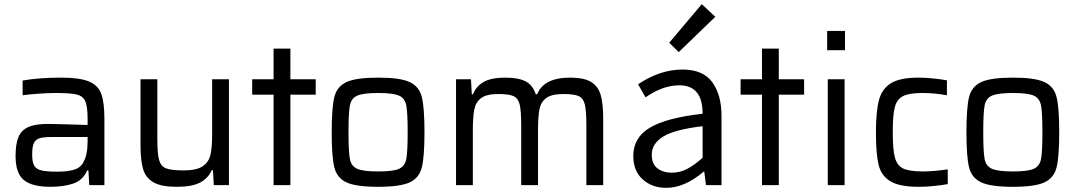

<svg xmlns="http://www.w3.org/2000/svg" viewBox="-20 -892 5188 925"><path d="M55 -140Q55 -199 69 -232Q83 -265 116.5 -280Q150 -295 211 -295Q240 -295 402 -290V-320Q402 -380 390.5 -405Q379 -430 348.5 -437Q318 -444 245 -444Q213 -444 164.5 -440.5Q116 -437 89 -433V-504Q168 -518 274 -518Q364 -518 408.5 -499.5Q453 -481 468 -439.5Q483 -398 483 -319V0H410L406 -71H400Q379 -23 332.5 -7.5Q286 8 223 8Q135 8 95 -24.5Q55 -57 55 -140ZM381 -109Q402 -145 402 -209V-232H232Q190 -232 170.5 -226Q151 -220 143 -202.5Q135 -185 135 -148Q135 -112 144 -95Q153 -78 177.5 -71.5Q202 -65 254 -65Q304 -65 335.5 -74Q367 -83 381 -109Z M1006 -72H1000Q983 -33 944 -12.5Q905 8 831 8Q758 8 720.5 -13Q683 -34 670 -75.5Q657 -117 657 -191V-510H738V-223Q738 -151 746.5 -121Q755 -91 780 -81Q805 -71 864 -71Q927 -71 956.5 -91Q986 -111 994 -146.5Q1002 -182 1002 -247V-510H1083V0H1010Z M1298 0V-436H1195V-510H1298V-658H1379V-510H1501V-436H1379V0Z M1578 -255Q1578 -372 1590.5 -423.5Q1603 -475 1649 -496.5Q1695 -518 1802 -518Q1908 -518 1954 -496.5Q2000 -475 2012.5 -423.5Q2025 -372 2025 -255Q2025 -138 2012.5 -86.5Q2000 -35 1954 -13.5Q1908 8 1802 8Q1695 8 1649 -13.5Q1603 -35 1590.5 -86.5Q1578 -138 1578 -255ZM1944 -255Q1944 -349 1937.5 -383.5Q1931 -418 1903 -431Q1875 -444 1802 -444Q1729 -444 1700.5 -431Q1672 -418 1665.5 -383.5Q1659 -349 1659 -255Q1659 -161 1665.5 -126.5Q1672 -92 1700.5 -79Q1729 -66 1802 -66Q1875 -66 1903 -79Q1931 -92 1937.5 -126.5Q1944 -161 1944 -255Z M2805 -287Q2805 -359 2797.5 -389Q2790 -419 2768 -429Q2746 -439 2694 -439Q2638 -439 2612 -420Q2586 -401 2579 -366Q2572 -331 2572 -263V0H2491V-287Q2491 -359 2483.5 -389Q2476 -419 2454 -429Q2432 -439 2380 -439Q2324 -439 2298 -419.5Q2272 -400 2265 -364.5Q2258 -329 2258 -263V0H2177V-510H2249L2253 -438H2259Q2274 -477 2310.5 -497.5Q2347 -518 2414 -518Q2480 -518 2514 -499Q2548 -480 2561 -438H2568Q2600 -518 2727 -518Q2794 -518 2828 -497Q2862 -476 2874 -434.5Q2886 -393 2886 -319V0H2805Z M3190 13Q3122 13 3076.5 -27.5Q3031 -68 3031 -141Q3031 -230 3112 -277.5Q3193 -325 3365 -344Q3365 -481 3253 -481Q3173 -481 3090 -423L3054 -486Q3160 -557 3268 -557Q3367 -557 3411.5 -496Q3456 -435 3456 -334V0H3381L3373 -65H3370Q3278 13 3190 13ZM3216 -60Q3256 -60 3291 -78.5Q3326 -97 3365 -132V-284Q3230 -268 3175 -234Q3120 -200 3120 -147Q3120 -101 3148 -80.5Q3176 -60 3216 -60ZM3250 -641 3204 -686 3361 -872 3426 -811Z M3651 0V-436H3548V-510H3651V-658H3732V-510H3854V-436H3732V0Z M3965 -650V-743H4051V-650ZM3968 0V-510H4049V0Z M4407 8Q4313 8 4269 -19Q4225 -46 4212.5 -99Q4200 -152 4200 -255Q4200 -356 4215 -411Q4230 -466 4274 -492Q4318 -518 4404 -518Q4438 -518 4476.5 -514Q4515 -510 4542 -505V-433Q4482 -444 4424 -444Q4360 -444 4330.5 -429Q4301 -414 4291 -376Q4281 -338 4281 -255Q4281 -171 4291.5 -132.5Q4302 -94 4331.5 -80Q4361 -66 4427 -66Q4476 -66 4546 -76V-5Q4519 0 4480.5 4Q4442 8 4407 8Z M4636 -255Q4636 -372 4648.5 -423.5Q4661 -475 4707 -496.5Q4753 -518 4860 -518Q4966 -518 5012 -496.5Q5058 -475 5070.5 -423.5Q5083 -372 5083 -255Q5083 -138 5070.5 -86.5Q5058 -35 5012 -13.5Q4966 8 4860 8Q4753 8 4707 -13.5Q4661 -35 4648.5 -86.5Q4636 -138 4636 -255ZM5002 -255Q5002 -349 4995.5 -383.5Q4989 -418 4961 -431Q4933 -444 4860 -444Q4787 -444 4758.5 -431Q4730 -418 4723.5 -383.5Q4717 -349 4717 -255Q4717 -161 4723.5 -126.5Q4730 -92 4758.5 -79Q4787 -66 4860 -66Q4933 -66 4961 -79Q4989 -92 4995.5 -126.5Q5002 -161 5002 -255Z"/></svg>

Font: Source Han Sans & Saira Hybrid
Style: Regular
Weight: 400
Designer: Ryoko NISHIZUKA 西塚涼子 (kana & ideographs); Paul D. Hunt (Latin, Greek & Cyrillic); Wenlong ZHANG 张文龙 (bopomofo); Sandoll 
Foundry: Adobe Systems Incorporated
Version: Version 1.00;August 2, 2021;FontCreator 13.0.0.2675 64-bit